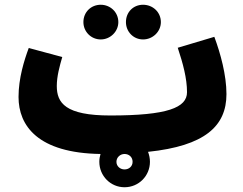

<svg xmlns="http://www.w3.org/2000/svg" viewBox="-20 -627 1023 808"><path d="M582 -461C623 -461 657 -494 657 -534C657 -576 623 -607 582 -607C541 -607 510 -576 510 -534C510 -494 541 -461 582 -461ZM404 -461C444 -461 478 -494 478 -534C478 -576 444 -607 404 -607C363 -607 331 -576 331 -534C331 -494 363 -461 404 -461ZM504 161C564 161 611 113 611 54C611 39 608 25 603 12C842 -13 933 -96 933 -231C933 -311 908 -402 882 -472L728 -426C750 -360 767 -297 767 -239C767 -174 685 -141 444 -141C255 -141 219 -194 219 -265C219 -306 231 -349 242 -387L101 -425C82 -374 58 -298 58 -219C58 -98 139 17 403 21C400 31 398 42 398 54C398 113 445 161 504 161ZM504 86C486 86 470 73 470 54C470 35 486 21 504 21C523 21 538 34 538 54C538 73 523 86 504 86Z"/></svg>

Font: Noto Sans Arabic UI XCn Bk
Style: Regular
Weight: 900
Width: 2
Designer: Monotype Design Team, Nadine Chahine and Nizar Qandah
Foundry: Monotype Imaging Inc.
Version: Version 2.010